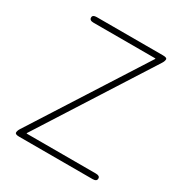

<svg xmlns="http://www.w3.org/2000/svg" viewBox="-169 -853 930 979"><g transform="rotate(30 296.0 -363.0)"><path d="M81 0Q57 0 57 -11Q57 -22 66 -36L483 -689Q486 -693 481 -693H119Q95 -693 95 -710Q95 -726 119 -726H509Q533 -726 533 -716Q533 -705 524 -691L107 -37Q104 -33 109 -33H514Q538 -33 538 -17Q538 0 514 0Z"/></g></svg>

Font: Resource Han Rounded KR ExtraLight
Style: Regular
Weight: 250
Designer: Cyano Hao (round all glyphs); Ryoko NISHIZUKA 西塚涼子 (kana, bopomofo & ideographs); Paul D. Hunt (Latin, Greek & Cyrillic)
Foundry: Cyano Hao
Version: 0.990